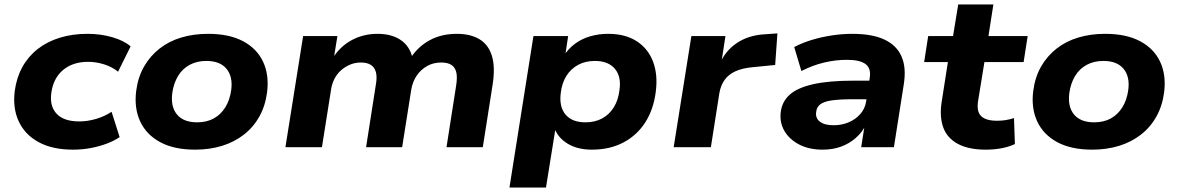

<svg xmlns="http://www.w3.org/2000/svg" viewBox="-20 -657 5262 857"><path d="M306 11Q214 11 152.5 -22.5Q91 -56 63.5 -115.5Q36 -175 46 -252Q54 -311 80 -358Q106 -405 148 -438Q190 -471 246.5 -488.5Q303 -506 370 -506Q429 -506 481 -491Q533 -476 563 -450L507 -337Q481 -358 445.5 -369.5Q410 -381 374 -381Q337 -381 308.5 -371Q280 -361 259 -342.5Q238 -324 225.5 -298.5Q213 -273 209 -242Q201 -183 233 -149Q265 -115 334 -115Q370 -115 408 -126Q446 -137 478 -158L514 -45Q489 -28 455.5 -15.5Q422 -3 384 4Q346 11 306 11Z M851 11Q757 11 695 -22.5Q633 -56 605.5 -115.5Q578 -175 588 -252Q596 -313 623 -360Q650 -407 692 -440Q734 -473 789 -489.5Q844 -506 909 -506Q1003 -506 1065 -473Q1127 -440 1154.5 -381Q1182 -322 1172 -244Q1164 -184 1137.5 -136.5Q1111 -89 1068.5 -56Q1026 -23 971 -6Q916 11 851 11ZM860 -111Q903 -111 934.5 -128.5Q966 -146 986 -178.5Q1006 -211 1012 -255Q1020 -315 991 -350Q962 -385 901 -385Q859 -385 826.5 -367.5Q794 -350 774.5 -317.5Q755 -285 749 -242Q741 -181 770 -146Q799 -111 860 -111Z M1254 0 1333 -496H1486L1470 -397L1464 -396Q1499 -451 1551 -478.5Q1603 -506 1665 -506Q1728 -506 1768.5 -478.5Q1809 -451 1821 -399L1814 -400Q1847 -450 1899 -478Q1951 -506 2019 -506Q2080 -506 2120 -482Q2160 -458 2175.5 -408Q2191 -358 2179 -280L2135 0H1973L2016 -275Q2022 -313 2016.5 -335Q2011 -357 1994.5 -367.5Q1978 -378 1949 -378Q1914 -378 1886 -362Q1858 -346 1840 -319.5Q1822 -293 1816 -259L1775 0H1614L1657 -275Q1664 -312 1658 -334.5Q1652 -357 1635 -367.5Q1618 -378 1591 -378Q1565 -378 1542.5 -368.5Q1520 -359 1502 -343Q1484 -327 1473 -305.5Q1462 -284 1458 -259L1417 0Z M2254 180 2361 -496H2516L2502 -404H2494Q2515 -438 2545.5 -461Q2576 -484 2614.5 -495Q2653 -506 2694 -506Q2771 -506 2822 -473Q2873 -440 2895 -381.5Q2917 -323 2907 -247Q2897 -168 2860 -110.5Q2823 -53 2762.5 -21Q2702 11 2622 11Q2558 11 2514 -15.5Q2470 -42 2454 -87H2460L2417 180ZM2593 -111Q2636 -111 2668 -128.5Q2700 -146 2720 -178.5Q2740 -211 2745 -255Q2754 -315 2724.5 -350Q2695 -385 2635 -385Q2593 -385 2560.5 -367.5Q2528 -350 2508 -318Q2488 -286 2483 -242Q2475 -181 2504 -146Q2533 -111 2593 -111Z M2987 0 3066 -496H3218L3199 -372H3193Q3217 -430 3269 -465Q3321 -500 3394 -504L3450 -508L3440 -367L3339 -357Q3294 -353 3263 -339Q3232 -325 3214.5 -300.5Q3197 -276 3191 -242L3153 0Z M3652 11Q3591 11 3547 -12Q3503 -35 3481 -73Q3459 -111 3465 -158Q3471 -204 3505 -234.5Q3539 -265 3609 -281Q3679 -297 3792 -297H3879L3866 -214H3787Q3729 -214 3693.5 -209Q3658 -204 3641.5 -191.5Q3625 -179 3623 -157Q3619 -130 3639.5 -114Q3660 -98 3701 -98Q3737 -98 3768 -111Q3799 -124 3820 -148Q3841 -172 3846 -204L3862 -309Q3869 -351 3844 -370.5Q3819 -390 3760 -390Q3710 -390 3659 -378Q3608 -366 3557 -340L3525 -447Q3561 -466 3604 -479Q3647 -492 3693.5 -499Q3740 -506 3784 -506Q3873 -506 3927.5 -480.5Q3982 -455 4004 -405Q4026 -355 4014 -280L3970 0H3824L3840 -102H3846Q3829 -67 3800 -41.5Q3771 -16 3734 -2.5Q3697 11 3652 11Z M4380 11Q4304 11 4256 -14.5Q4208 -40 4190.5 -87.5Q4173 -135 4183 -201L4211 -380H4105L4123 -496H4234L4257 -637H4414L4392 -496H4567L4549 -380H4374L4346 -208Q4338 -159 4359.5 -138.5Q4381 -118 4431 -118Q4450 -118 4469 -121Q4488 -124 4506 -130L4510 -14Q4482 -1 4449 5Q4416 11 4380 11Z M4855 11Q4761 11 4699 -22.5Q4637 -56 4609.5 -115.5Q4582 -175 4592 -252Q4600 -313 4627 -360Q4654 -407 4696 -440Q4738 -473 4793 -489.5Q4848 -506 4913 -506Q5007 -506 5069 -473Q5131 -440 5158.5 -381Q5186 -322 5176 -244Q5168 -184 5141.5 -136.5Q5115 -89 5072.5 -56Q5030 -23 4975 -6Q4920 11 4855 11ZM4864 -111Q4907 -111 4938.5 -128.5Q4970 -146 4990 -178.5Q5010 -211 5016 -255Q5024 -315 4995 -350Q4966 -385 4905 -385Q4863 -385 4830.5 -367.5Q4798 -350 4778.5 -317.5Q4759 -285 4753 -242Q4745 -181 4774 -146Q4803 -111 4864 -111Z"/></svg>

Font: Nunito Sans 10pt SemiExpanded ExtraBold
Style: Italic
Weight: 800
Width: 6
Italic angle: -9°
Designer: Vernon Adams
Foundry: Vernon Adams
Version: Version 3.101;gftools[0.9.27]